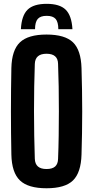

<svg xmlns="http://www.w3.org/2000/svg" viewBox="-20 -993 495 1022"><path d="M227.6 9.1Q129.7 9.1 86.2 -32.5Q42.6 -74.1 40.5 -170.5Q39.4 -226.3 38.8 -284Q38.2 -341.7 38.2 -400.3Q38.2 -458.9 38.8 -516.6Q39.4 -574.3 40.5 -630.2Q42.6 -726.3 86.2 -767.7Q129.7 -809.1 227.6 -809.1Q325.8 -809.1 368.5 -767.7Q411.2 -726.3 413.9 -630.2Q415.7 -573.6 416.6 -515.8Q417.6 -458 417.6 -399.7Q417.6 -341.4 416.6 -283.8Q415.7 -226.3 413.9 -170.5Q411.2 -74.1 368.5 -32.5Q325.8 9.1 227.6 9.1ZM227.6 -93.3Q258.6 -93.3 273.6 -106.8Q288.6 -120.4 289.1 -147.9Q291.5 -205.7 292.4 -270.1Q293.4 -334.4 293.4 -401Q293.4 -467.6 292.4 -531.6Q291.4 -595.7 289.1 -652.7Q288.6 -680 273.3 -693.4Q257.9 -706.9 227.6 -706.9Q197.4 -706.9 181.9 -693.4Q166.3 -680 165.3 -652.7Q163.3 -595.7 162.1 -531.6Q160.9 -467.6 161 -401Q161.1 -334.4 162.2 -270.1Q163.4 -205.7 165.3 -147.9Q166.3 -120.4 181.9 -106.8Q197.4 -93.3 227.6 -93.3ZM228.5 -972.6Q297.9 -972.6 329.6 -941.4Q361.4 -910.2 365.6 -837.7H290.5Q290.3 -875.8 276 -892.3Q261.6 -908.7 228.5 -908.7Q195.3 -908.7 181 -892.3Q166.6 -875.8 166.5 -837.7H91.2Q95 -910.2 126.8 -941.4Q158.7 -972.6 228.5 -972.6Z"/></svg>

Font: Big Shoulders Display SC Thin
Style: Regular
Weight: 100
Designer: Patric King
Foundry: XO Type Co
Version: Version 2.002